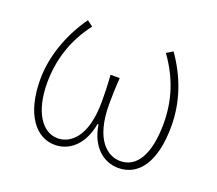

<svg xmlns="http://www.w3.org/2000/svg" viewBox="-91 -614 847 750"><g transform="rotate(20 332.0 -239.0)"><path d="M200 12C260 12 314 -31 330 -122H334C348 -31 404 12 464 12C548 12 604 -62 604 -212C604 -314 570 -408 512 -490L486 -474C546 -390 572 -306 572 -212C572 -82 530 -16 462 -16C412 -16 346 -59 346 -210C346 -240 347 -279 350 -320H312C315 -279 316 -240 316 -210C316 -59 252 -16 202 -16C138 -16 90 -86 90 -206C90 -304 120 -394 180 -472L156 -490C100 -412 60 -310 60 -210C60 -64 122 12 200 12Z"/></g></svg>

Font: Source Sans Pro ExtraLight
Style: Regular
Weight: 200
Designer: Paul D. Hunt
Foundry: Adobe Systems Incorporated
Version: Version 3.006;hotconv 1.0.111;makeotfexe 2.5.65597